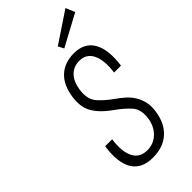

<svg xmlns="http://www.w3.org/2000/svg" viewBox="-280 -968 1044 1044"><g transform="rotate(-45 242.5 -446.0)"><path d="M84 -218Q68 -106 103.5 -48Q139 10 224 10Q304 10 352.5 -34Q401 -78 412 -157Q418 -197 410.5 -227.5Q403 -258 387.5 -282.5Q372 -307 350.5 -326Q329 -345 306 -361Q261 -392 227.5 -429Q194 -466 204 -535Q212 -588 240.5 -617Q269 -646 313 -646Q367 -646 390 -599Q413 -552 402 -467H455Q470 -578 435.5 -637Q401 -696 321 -696Q249 -696 204 -654Q159 -612 148 -531Q144 -500 147 -472.5Q150 -445 163.5 -420Q177 -395 201 -370.5Q225 -346 262 -320Q303 -291 334 -257Q365 -223 357 -161Q349 -106 314.5 -73Q280 -40 231 -40Q174 -40 150 -86.5Q126 -133 138 -218ZM303 -751 485 -849 463 -902 286 -784Z"/></g></svg>

Font: Secuela ExtLt
Style: Italic
Weight: 200
Italic angle: -8°
Designer: Fernando Haro
Foundry: deFharo
Version: Version 1.704